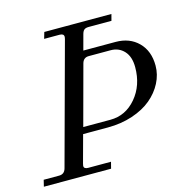

<svg xmlns="http://www.w3.org/2000/svg" viewBox="-115 -813 898 915"><g transform="rotate(-15 334.0 -356.0)"><path d="M321.8 0H-9.8L-2 -32.2H74.2Q100.6 -32.2 107.9 -59.1L269 -652.8Q271 -660.6 271 -665Q271 -680.2 250 -680.2H173.8L183.1 -711.9H514.2L505.9 -680.2H394Q378.4 -680.2 371.1 -674.1Q363.8 -668 359.9 -652.8L339.8 -578.1H487.8H499Q567.9 -578.1 610.8 -535.2Q653.8 -492.2 653.8 -419.9Q653.8 -376 632.8 -335.2Q611.8 -294.4 574.2 -262.9Q536.6 -231.4 480.2 -212.6Q423.8 -193.8 357.9 -193.8H235.8L199.2 -59.1Q198.7 -57.1 198.2 -54.4Q197.8 -51.8 197.3 -50Q196.8 -48.3 196.8 -46.9Q196.8 -32.2 217.8 -32.2H330.1ZM324.2 -519 245.1 -226.1H378.9Q454.6 -226.1 506.3 -287.1Q558.1 -348.1 558.1 -438Q558.1 -489.7 532.2 -517.8Q506.3 -545.9 465.8 -545.9H357.9Q331.5 -545.9 324.2 -519Z"/></g></svg>

Font: Flanker Steampunk
Style: Italic
Weight: 400
Italic angle: -12°
Designer: Alexey Kryukov, Leonardo Di Lena
Foundry: Alexey Kryukov, Leonardo Di Lena
Version: 1.210